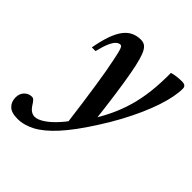

<svg xmlns="http://www.w3.org/2000/svg" viewBox="-269 -573 955 955"><g transform="rotate(45 209.0 -95.5)"><path d="M49 -251.5H23Q33 -306.5 46.5 -344.8Q60 -383 77.8 -406.5Q95.5 -430 118.2 -440.8Q141 -451.5 168.5 -451.5Q184 -451.5 195.2 -444.8Q206.5 -438 215.5 -421.8Q224.5 -405.5 232.5 -376.5Q241 -347.5 250.2 -296.8Q259.5 -246 270.2 -169.8Q281 -93.5 293 12L204 114.5Q194 34.5 185.2 -27Q176.5 -88.5 169.5 -135Q162.5 -181.5 156.2 -217Q150 -252.5 144 -280.5Q136.5 -317.5 131.8 -334.8Q127 -352 123.2 -357Q119.5 -362 114 -362Q103 -362 92 -352.2Q81 -342.5 70.2 -318.5Q59.5 -294.5 49 -251.5ZM241 29.5 258.5 22Q296 -34 321.5 -87Q347 -140 362.5 -194.2Q378 -248.5 384.8 -308.8Q391.5 -369 391 -440Q407 -445 425.5 -447Q444 -449 460.5 -449Q474.5 -449 481.5 -443.5Q488.5 -438 488.5 -425.5Q488.5 -399.5 482 -365.8Q475.5 -332 462 -291.2Q448.5 -250.5 427.8 -203.5Q407 -156.5 378.8 -104.2Q350.5 -52 314 4.5Q253.5 99 202 155.5Q150.5 212 104.2 236.8Q58 261.5 12.5 261.5Q-31 261.5 -50.2 242.2Q-69.5 223 -69.5 192.5Q-69.5 166 -53.2 149.2Q-37 132.5 -14 132.5Q-6 132.5 0.8 138.8Q7.5 145 18.5 163Q30 180 41.8 187Q53.5 194 65.5 194Q87 194 116.2 174.5Q145.5 155 178 118.2Q210.5 81.5 241 29.5Z"/></g></svg>

Font: Newsreader 24pt SemiBold
Style: Italic
Weight: 600
Italic angle: -17°
Designer: Hugues Gentile
Foundry: Production Type
Version: Version 1.003